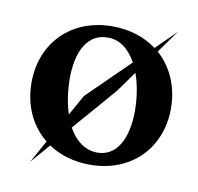

<svg xmlns="http://www.w3.org/2000/svg" viewBox="-68 -601 736 712"><g transform="rotate(10 300.0 -245.0)"><path d="M90 40 153 -33C196 -4 249 12 310 12C464 12 570 -95 570 -245C570 -328 538 -398 485 -445L546 -530L471 -456C426 -489 370 -508 304 -508C150 -508 44 -401 44 -251C44 -164 79 -91 137 -45ZM329 -37C284 -37 246 -65 220 -112L362 -276L417 -353C431 -315 439 -269 440 -218C441 -106 400 -37 329 -37ZM181 -285C180 -397 221 -464 293 -464C338 -465 375 -437 401 -389L244 -235L201 -158C189 -194 182 -237 181 -285Z"/></g></svg>

Font: Sinistre
Style: Bold
Weight: 700
Designer: Jules Durand
Foundry: Collletttivo
Version: Version 69.420;Glyphs 3.2 (3217)